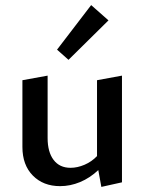

<svg xmlns="http://www.w3.org/2000/svg" viewBox="-20 -725 567 754"><path d="M249 -490 204 -530 338 -705 406 -645ZM459 -428V-9L378 9L366 -57Q333 -26 294.5 -10Q256 6 216 6Q150 6 109 -35.5Q68 -77 68 -148V-410L167 -428V-183Q167 -128 190.5 -97Q214 -66 257 -66Q284 -66 312 -78Q340 -90 361 -112V-410Z"/></svg>

Font: Ysabeau Infant Semibold
Style: Regular
Weight: 600
Designer: Christian Thalmann (Catharsis Fonts)
Version: Version 0.003